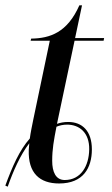

<svg xmlns="http://www.w3.org/2000/svg" viewBox="-34 -679 419 721"><path d="M-14 18 -5 22C15 -35 42 -97 76 -141C75 -132 75 -125 74 -116C71 -29 115 10 188 10C279 10 311 -49 311 -118C311 -187 275 -221 222 -221C205 -221 192 -218 180 -214L246 -526H355L357 -536H248L274 -659H264C219 -557 154 -535 83 -534L81 -526H153L91 -230C86 -205 81 -182 78 -159C39 -115 12 -53 -14 18ZM209 -3C175 -3 162 -34 162 -75C162 -119 168 -151 178 -203C189 -208 204 -211 218 -211C264 -211 302 -181 301 -118C300 -56 270 -3 209 -3Z"/></svg>

Font: Noto Serif Display SemiCondensed
Style: Italic
Weight: 400
Width: 4
Italic angle: -12°
Designer: Monotype Design Team
Foundry: Monotype Imaging Inc.
Version: Version 2.009